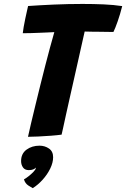

<svg xmlns="http://www.w3.org/2000/svg" viewBox="-20 -687 640 974"><path d="M95.5 -518.5Q96.5 -529.5 100 -549.8Q103.5 -570 108.2 -592.2Q113 -614.5 117 -632.2Q121 -650 122.5 -656.5Q180 -660.5 252.5 -663.8Q325 -667 398.5 -667Q454 -667 506 -664.8Q558 -662.5 600 -656Q589.5 -614.5 577 -578.8Q564.5 -543 555.5 -525Q546 -525 528.2 -525.2Q510.5 -525.5 488.8 -525.8Q467 -526 446 -526.2Q425 -526.5 409.5 -527Q405.5 -508.5 397.2 -472.5Q389 -436.5 378.8 -390.2Q368.5 -344 357 -293.2Q345.5 -242.5 334.5 -193.5Q323.5 -144.5 314.5 -103.8Q305.5 -63 299.8 -36.2Q294 -9.5 292.5 -4Q271.5 -1 238.8 1.5Q206 4 174 5.5Q142 7 122 7Q128.5 -22.5 138.2 -64.2Q148 -106 160 -154.8Q172 -203.5 184.5 -254.8Q197 -306 209.8 -355Q222.5 -404 233.5 -445Q240 -468 245.5 -488Q251 -508 255.5 -524Q238 -523 217.8 -522.2Q197.5 -521.5 176.2 -520.5Q155 -519.5 134.5 -519Q114 -518.5 95.5 -518.5ZM146 267.5Q140.5 265 124 254.2Q107.5 243.5 101.5 223Q111 218 124.8 207.2Q138.5 196.5 149.5 185Q160.5 173.5 161.5 166.5Q162.5 164.5 162.5 163Q157.5 168.5 148.8 172.2Q140 176 126 176Q106 176 96.5 162.2Q87 148.5 87 130Q87 92.5 114.5 72.2Q142 52 180.5 52Q207.5 52 228.5 66.5Q249.5 81 249.5 110.5Q249.5 138 234.8 168.2Q220 198.5 196.2 224.8Q172.5 251 146 267.5Z"/></svg>

Font: Grandstander Thin
Style: Bold Italic
Weight: 700
Italic angle: -15°
Version: Version 1.200